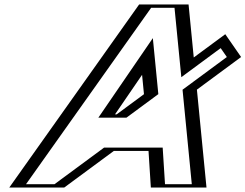

<svg xmlns="http://www.w3.org/2000/svg" viewBox="-20 -845 1106 865"><path d="M843 -439.1 886 0H684L673.4 -165H471.6L248 0H46L631.2 -825H805.2L831.7 -554.8L987.8 -670L1044.8 -588ZM652.7 -422.7 638.3 -570 473.9 -330H527.1ZM826.5 -442.9 1023.4 -588.2 981.2 -649 818.1 -528.7 790.5 -810H636.8L72.8 -15H246.6L470.2 -180H688.5L699 -15H868.4ZM669.2 -418.9 528.5 -315H447.6L650.4 -611.2ZM826.5 -442.9 868.4 -15H699L688.5 -180H470.2L246.6 -15H72.8L636.8 -810H790.5L818.1 -528.7L981.2 -649L1023.4 -588.2ZM669.2 -418.9 650.4 -611.2 447.6 -315H528.5ZM843 -439.1 1044.8 -588 987.8 -670 831.7 -554.8 805.2 -825H631.2L46 0H248L471.6 -165H673.4L684 0H886ZM652.7 -422.7 527.1 -330H473.9L638.3 -570ZM802.4 -440.8 844.1 -15H723.4L712.9 -180H448.9L225.3 -15H97.1L661 -810H766.2L796.9 -497.3L974.2 -628.2L1002 -588.1ZM693.3 -420.9 668.6 -673.3 423.2 -315H549.8ZM867.1 -441.2 1066.2 -588.1 994.9 -690.9 852.9 -586.1 829.5 -825H606.9L21.7 0H269.2L492.8 -165H649.1L659.6 0H910.3ZM628.6 -420.6 505.9 -330H498.3L620.1 -507.9Z"/></svg>

Font: Hussar Outliner
Style: Obl
Weight: 700
Foundry: Cannot Into Space Fonts
Version: Version 0.92